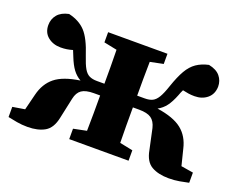

<svg xmlns="http://www.w3.org/2000/svg" viewBox="-88 -651 1006 815"><g transform="rotate(20 415.0 -243.5)"><path d="M823 0Q805 4 782.5 8Q760 12 734 12Q687 12 656.5 -5.5Q626 -23 617 -72L597 -165Q590 -194 572 -206.5Q554 -219 517 -219H489Q489 -180 489 -137.5Q489 -95 490 -59L549 -47V0H281V-47L340 -59Q341 -95 341 -137.5Q341 -180 341 -219H313Q276 -219 258 -206.5Q240 -194 234 -165L214 -72Q204 -23 173.5 -5.5Q143 12 96 12Q71 12 48 8Q25 4 7 0V-46L62 -55L80 -127Q93 -180 129.5 -209.5Q166 -239 241 -250Q220 -262 205.5 -281.5Q191 -301 178 -334Q175 -341 172.5 -347.5Q170 -354 167 -361Q154 -357 141 -355Q128 -353 113 -353Q79 -353 55.5 -372Q32 -391 32 -425Q32 -452 48.5 -472Q65 -492 99 -499Q147 -488 175 -458Q203 -428 226 -357Q238 -321 248.5 -303Q259 -285 273 -278.5Q287 -272 307 -272H341Q341 -307 341 -348Q341 -389 340 -425L281 -437V-483H549V-437L490 -425Q489 -388 489 -346Q489 -304 489 -272H523Q544 -272 557.5 -278.5Q571 -285 582 -303Q593 -321 605 -357Q621 -404 637.5 -432.5Q654 -461 676.5 -476.5Q699 -492 731 -499Q766 -492 782.5 -472Q799 -452 799 -425Q798 -391 775 -372Q752 -353 718 -353Q703 -353 690 -355Q677 -357 664 -360Q657 -346 653 -334Q640 -301 625.5 -281.5Q611 -262 589 -250Q664 -239 701 -209.5Q738 -180 750 -127L768 -55L823 -46Z"/></g></svg>

Font: Source Serif Pro
Style: Bold
Weight: 700
Designer: Frank Grießhammer
Foundry: Adobe Systems Incorporated
Version: Version 3.001;hotconv 1.0.111;makeotfexe 2.5.65597